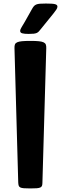

<svg xmlns="http://www.w3.org/2000/svg" viewBox="-20 -1054 341 1074"><path d="M61 -784.7Q60.5 -797.4 63.5 -805.2Q66.4 -813 75.9 -817.4Q85.4 -821.8 103 -823.5Q120.6 -825.2 149.9 -825.2Q178.7 -825.2 196.3 -823.5Q213.9 -821.8 223.4 -817.4Q232.9 -813 236.1 -805.2Q239.3 -797.4 238.8 -784.7L217.3 -33.2Q217.3 -22 215.1 -15.4Q212.9 -8.8 205.8 -5.4Q198.7 -2 185.5 -1Q172.4 0 149.9 0Q127.4 0 114 -1Q100.6 -2 93.8 -5.4Q86.9 -8.8 84.7 -15.4Q82.5 -22 82 -33.2ZM140.6 -864.3Q115.7 -864.3 104.2 -867.7Q92.8 -871.1 92.8 -880.9Q92.8 -889.2 100.8 -901.9Q108.9 -914.6 119.1 -932.6L159.2 -1003.9Q164.6 -1013.7 169.7 -1019.5Q174.8 -1025.4 182.9 -1028.8Q190.9 -1032.2 203.6 -1033.2Q216.3 -1034.2 236.8 -1034.2Q255.4 -1034.2 267.8 -1033.4Q280.3 -1032.7 287.6 -1030.8Q294.9 -1028.8 298.1 -1025.4Q301.3 -1022 301.3 -1017.1Q301.3 -1009.3 294.9 -1000Q288.6 -990.7 279.3 -979L209 -892.1Q202.1 -883.3 197 -877.9Q191.9 -872.6 185.3 -869.6Q178.7 -866.7 168.5 -865.5Q158.2 -864.3 140.6 -864.3Z"/></svg>

Font: Denk One
Style: Regular
Weight: 400
Designer: Irina Smirnova
Foundry: Irina Smirnova
Version: Version 1.002